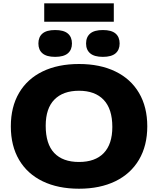

<svg xmlns="http://www.w3.org/2000/svg" viewBox="-20 -1140 964 1170"><path d="M46 -370Q46 -488.5 96.2 -574Q146.5 -659.5 240 -704.8Q333.5 -750 461.5 -750Q589.5 -750 683.2 -704.5Q777 -659 827.2 -573.5Q877.5 -488 877.5 -370Q877.5 -252.5 827 -166.8Q776.5 -81 682.8 -35.5Q589 10 461.5 10Q334 10 240.2 -35.2Q146.5 -80.5 96.2 -166Q46 -251.5 46 -370ZM664.5 -366.5Q664.5 -476 611.8 -531.5Q559 -587 461.5 -587Q364.5 -587 311.5 -533.2Q258.5 -479.5 258.5 -373.5Q258.5 -262.5 310.5 -207.8Q362.5 -153 461.5 -153Q560 -153 612.2 -207.2Q664.5 -261.5 664.5 -366.5ZM214 -875Q214 -914.5 239 -935.8Q264 -957 316 -957Q368 -957 393.2 -935.8Q418.5 -914.5 418.5 -875Q418.5 -836 393.2 -814.8Q368 -793.5 316 -793.5Q264 -793.5 239 -814.8Q214 -836 214 -875ZM504.5 -875Q504.5 -914.5 529.8 -935.8Q555 -957 607 -957Q659 -957 684 -935.8Q709 -914.5 709 -875Q709 -836 684 -814.8Q659 -793.5 607 -793.5Q555 -793.5 529.8 -814.8Q504.5 -836 504.5 -875ZM249.5 -1007.5V-1119.5H673.5V-1007.5Z"/></svg>

Font: Encode Sans Expanded ExtraBold
Style: Regular
Weight: 800
Width: 7
Designer: Multiple Designers
Foundry: Impallari Type
Version: Version 2.000